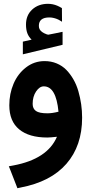

<svg xmlns="http://www.w3.org/2000/svg" viewBox="-20 -726 483 1015"><path d="M147.1 -516.4Q131.5 -531.5 124.4 -550.6Q117.4 -569.8 117.4 -596Q117.4 -645.8 150.4 -675.8Q183.4 -705.8 233.8 -705.8Q246.3 -705.8 258.7 -703.3Q271 -700.8 282.4 -696Q293.7 -691.2 304.8 -684.6L307.3 -683.1V-680.1L307.8 -620.2V-611.1L300.3 -615.6Q290.2 -622.2 280.4 -625.9Q270.5 -629.7 260.7 -631.7Q250.9 -633.8 240.8 -633.8Q185.4 -633.8 185.4 -589.4Q185.4 -579.3 189.4 -571.5Q193.5 -563.7 202.5 -556.9Q211.6 -550.1 226.7 -544.6Q231.7 -542.6 234.8 -542.6Q235.8 -542.6 237.8 -543.1Q250.4 -545.6 273.6 -550.1Q296.7 -554.7 304.8 -556.7L310.8 -557.7V-551.6V-493.2V-489.2L306.8 -488.2L106.8 -440.3L100.8 -438.8V-444.8V-501.8V-505.8L104.8 -506.8ZM281.1 -3Q244.8 1 230.2 1Q133.5 1 81.4 -42.1Q29.2 -85.1 29.2 -169.3Q29.2 -230.2 51.6 -283.1Q74.1 -336 117.4 -369.5Q160.7 -403 215.6 -403Q250.4 -403 279.8 -390.7Q309.3 -378.3 330.5 -356.7Q351.6 -335 368 -306.5Q384.4 -278.1 394.2 -244.1Q404 -210.1 409.1 -175.1Q414.1 -140.1 414.1 -103.8Q414.1 44.8 331 140.1Q247.9 235.3 88.2 265.5L72 269L66 253.4L35.8 175.8L26.7 153.1L50.9 148.6Q230.7 114.9 281.1 -3ZM289.2 -135.5Q276.6 -269.5 211.6 -269.5Q188.9 -269.5 170.8 -242.6Q152.6 -215.6 152.6 -176.8Q152.6 -151.6 170 -139.3Q187.4 -127 230.7 -127Q256.4 -127 289.2 -135.5Z"/></svg>

Font: Vazir FD
Style: Bold
Weight: 700
Foundry: DejaVu fonts team - Redesigned by Saber Rastikerdar
Version: Version 21.10;October 20, 2019;FontCreator 12.0.0.2547 64-bi